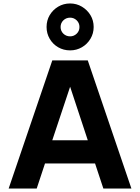

<svg xmlns="http://www.w3.org/2000/svg" viewBox="-20 -1089 809 1109"><path d="M385 -798Q347 -798 316 -816Q285 -834 267 -865Q249 -896 249 -933Q249 -971 267 -1001.5Q285 -1032 316 -1050.5Q347 -1069 385 -1069Q422 -1069 453 -1050.5Q484 -1032 502.5 -1001.5Q521 -971 521 -933Q521 -896 502.5 -865Q484 -834 453 -816Q422 -798 385 -798ZM385 -879Q407 -879 423 -894.5Q439 -910 439 -933Q439 -956 423 -971.5Q407 -987 385 -987Q362 -987 346 -971.5Q330 -956 330 -933Q330 -910 346 -894.5Q362 -879 385 -879ZM30 0 282 -740H487L739 0H577L529 -145H240L192 0ZM282 -279H487L385 -588Z"/></svg>

Font: Be Vietnam Pro
Style: Bold
Weight: 700
Designer: Lam Bao, Tony Le, Vietanh Nguyen
Foundry: Yellow Type Foundry
Version: Version 1.002; ttfautohint (v1.8.3)